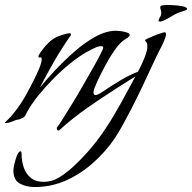

<svg xmlns="http://www.w3.org/2000/svg" viewBox="-60 -488 774 774"><path d="M176 38Q169 38 169 29Q169 25 173 21Q179 14 194.5 -11Q210 -36 231 -70Q252 -104 273.5 -141.5Q295 -179 314 -212.5Q333 -246 344.5 -268.5Q356 -291 356 -295Q356 -302 348 -302Q336 -302 317 -292.5Q298 -283 287 -277Q256 -259 222 -231.5Q188 -204 155 -170.5Q122 -137 94.5 -103Q67 -69 50 -38Q46 -30 42 -22.5Q38 -15 28 -11Q20 -7 11 -5.5Q2 -4 -6 0Q-13 3 -20.5 5.5Q-28 8 -36 8Q-40 8 -40 7Q-40 6 -39.5 6Q-39 6 -39 5Q-31 -3 -22.5 -11.5Q-14 -20 -7 -29Q12 -52 28 -77Q44 -102 57 -128Q64 -140 76 -164Q88 -188 98 -212Q108 -236 108 -248Q108 -259 101.5 -256.5Q95 -254 95 -260Q95 -265 100.5 -273Q106 -281 109 -285Q122 -303 138.5 -318.5Q155 -334 176 -342Q184 -345 198 -349.5Q212 -354 220 -354Q226 -354 226 -350Q226 -344 220 -338Q186 -289 157 -238.5Q128 -188 101 -135Q125 -165 161 -203.5Q197 -242 239 -279Q281 -316 324.5 -340Q368 -364 408 -364Q413 -364 426.5 -362.5Q440 -361 451.5 -357Q463 -353 463 -347Q463 -342 456 -337Q449 -332 445 -330Q424 -317 403 -287Q382 -257 364.5 -224Q347 -191 336 -168Q332 -158 324.5 -141.5Q317 -125 317 -114Q317 -105 325 -105Q332 -105 341 -110.5Q350 -116 355 -119Q390 -143 427 -165Q464 -187 504 -202Q506 -202 512 -204.5Q518 -207 519 -207Q525 -207 525 -200Q496 -187 468 -169Q440 -151 413 -134Q353 -96 293 -54Q233 -12 180 36Q178 38 176 38ZM585 -401Q579 -401 579 -405Q579 -410 584.5 -418Q590 -426 590 -437Q590 -443 588 -448.5Q586 -454 586 -459Q586 -466 599 -467Q612 -468 616 -468Q622 -468 641 -467Q660 -466 677 -462.5Q694 -459 694 -452Q694 -448 687 -446Q676 -442 666 -439Q656 -436 645 -430Q640 -427 628 -420Q616 -413 604 -407Q592 -401 585 -401ZM80 266Q46 266 20 252Q-6 238 -6 199Q-6 192 -2 173.5Q2 155 8.5 138.5Q15 122 23 122Q26 122 26.5 126.5Q27 131 27 133Q27 161 35.5 186.5Q44 212 63.5 228.5Q83 245 115 245Q121 245 126.5 244.5Q132 244 137 243Q160 240 187.5 221.5Q215 203 242 177.5Q269 152 291.5 126.5Q314 101 328 83Q366 33 398.5 -22Q431 -77 460 -132Q477 -163 496 -198.5Q515 -234 527 -267Q530 -275 532 -283.5Q534 -292 534 -301Q534 -315 529.5 -318.5Q525 -322 525 -326Q525 -328 535.5 -333Q546 -338 560 -343.5Q574 -349 587 -353.5Q600 -358 604 -358Q609 -358 609 -350Q609 -340 601 -322Q593 -304 583.5 -286Q574 -268 569 -257Q545 -205 520.5 -153Q496 -101 470 -50Q454 -20 438 10Q422 40 403 69Q367 122 317 167Q267 212 207 239Q147 266 80 266Z"/></svg>

Font: My Soul
Style: Regular
Weight: 400
Designer: Robert E. Leuschke
Foundry: Robert E. Leuschke
Version: Version 1.010; ttfautohint (v1.8.4.7-5d5b)